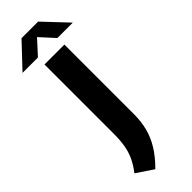

<svg xmlns="http://www.w3.org/2000/svg" viewBox="-419 -964 1153 1153"><g transform="rotate(-45 157.5 -387.0)"><path d="M99 175.5 -7.5 104Q22 66 39.8 29Q57.5 -8 65.2 -51Q73 -94 73 -149V-740H242V-149.5Q242 -87.5 228.2 -33.5Q214.5 20.5 183 71.8Q151.5 123 99 175.5ZM-56 -797.5 87 -949H228L371 -797.5H240L143.5 -903.5H171.5L75 -797.5Z"/></g></svg>

Font: Encode Sans SC SemiExpanded
Style: Bold
Weight: 700
Width: 6
Designer: Multiple Designers
Foundry: Impallari Type
Version: Version 3.002